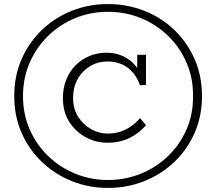

<svg xmlns="http://www.w3.org/2000/svg" viewBox="-20 -720 1062 943"><path d="M510 203Q417 203 334 170Q251 137 187 76.5Q123 16 86.5 -66.5Q50 -149 50 -248Q50 -348 86.5 -430.5Q123 -513 187 -574Q251 -635 334 -667.5Q417 -700 510 -700Q604 -700 687.5 -667.5Q771 -635 835 -574Q899 -513 935.5 -430.5Q972 -348 972 -248Q972 -149 935.5 -66.5Q899 16 835 76.5Q771 137 687.5 170Q604 203 510 203ZM507 -19Q452 -19 402 -45.5Q352 -72 320.5 -121Q289 -170 289 -238Q289 -288 305.5 -329Q322 -370 351.5 -399.5Q381 -429 419.5 -445Q458 -461 503 -461Q546 -461 581 -445.5Q616 -430 640.5 -403Q665 -376 676 -343L654 -351V-451H697V-303L668 -301Q654 -339 631.5 -365Q609 -391 578 -404.5Q547 -418 508 -418Q461 -418 422.5 -395Q384 -372 361.5 -332Q339 -292 339 -238Q339 -186 363.5 -147Q388 -108 427 -86Q466 -64 508 -64Q544 -64 573 -74Q602 -84 625.5 -101Q649 -118 668 -140L697 -105Q676 -81 648.5 -61.5Q621 -42 586.5 -30.5Q552 -19 507 -19ZM510 164Q596 164 672 133Q748 102 805.5 46.5Q863 -9 896 -84Q929 -159 928 -248Q929 -337 896 -412.5Q863 -488 805.5 -544Q748 -600 672 -631Q596 -662 510 -662Q425 -662 349.5 -631Q274 -600 216.5 -544Q159 -488 126 -412.5Q93 -337 93 -248Q93 -159 126 -84Q159 -9 216.5 46.5Q274 102 349.5 133Q425 164 510 164Z"/></svg>

Font: BioRhyme ExtraBold Light
Style: Regular
Weight: 300
Version: Version 1.600;gftools[0.9.33]